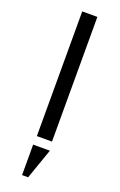

<svg xmlns="http://www.w3.org/2000/svg" viewBox="-174 -747 634 1013"><g transform="rotate(20 142.5 -240.0)"><path d="M185 -700V0H100V-700ZM191 49 131 220H97V49Z"/></g></svg>

Font: Tenor Sans
Style: Regular
Weight: 400
Designer: Denis Masharov
Foundry: Denis Masharov
Version: Version 1.1